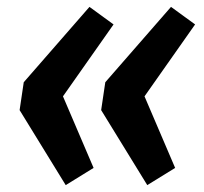

<svg xmlns="http://www.w3.org/2000/svg" viewBox="-20 -565 594 558"><path d="M310 -494 163 -285 252 -77 171 -27 37 -245 49 -326 240 -545ZM547 -494 400 -285 489 -77 408 -27 274 -245 286 -326 477 -545Z"/></svg>

Font: Fira Sans Condensed Medium
Style: Italic
Weight: 500
Width: 3
Italic angle: -8°
Designer: bBox Type GmbH & Carrois Corporate GbR & Edenspiekermann AG
Foundry: bBox Type GmbH & Carrois Corporate GbR & Edenspiekermann AG
Version: Version 4.301